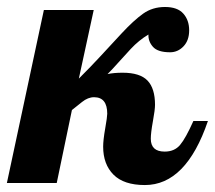

<svg xmlns="http://www.w3.org/2000/svg" viewBox="-58 -529 621 555"><path d="M296.4 -318.8Q346.7 -318.8 368.4 -296.1Q390.1 -273.4 390.1 -226.1Q390.1 -211.9 384 -178.5Q377.9 -145 377.9 -127.9Q377.9 -90.8 418 -90.8Q446.3 -90.8 462.4 -109.9Q478.5 -128.9 501 -179.2H543Q480 5.9 360.8 5.9Q299.8 5.9 270 -24.2Q240.2 -54.2 240.2 -105Q240.2 -124 246.1 -157.7Q252 -191.4 252 -200.2Q252 -248 213.9 -248Q196.3 -248 179 -234.1Q161.6 -220.2 149.9 -210.9L106 0H-38.1L68.8 -500H212.9L169.9 -301.8Q205.6 -337.4 232.4 -366.5Q259.3 -395.5 293.9 -432.9Q328.6 -470.2 355.7 -489.5Q382.8 -508.8 418.9 -508.8Q455.1 -508.8 471.9 -489.7Q488.8 -470.7 488.8 -441.4Q488.8 -412.1 472.4 -395Q456.1 -377.9 433.6 -377.9Q397.9 -377.9 384 -393.8Q370.1 -409.7 371.1 -429.2Q343.3 -412.6 320.1 -387.7Q296.9 -362.8 282.7 -346.7Q268.6 -330.6 252.9 -314.9Q271 -318.8 296.4 -318.8Z"/></svg>

Font: Lobster-Regular
Style: Regular
Weight: 400
Designer: Pablo Impallari
Foundry: Pablo Impallari
Version: Version 1.007; ttfautohint (v1.1) -l 8 -r 50 -G 50 -x 14 -D 